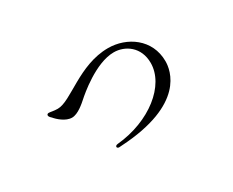

<svg xmlns="http://www.w3.org/2000/svg" viewBox="-73 -679 1146 944"><g transform="rotate(-30 500.0 -207.0)"><path d="M385 18 399 17C769 -4 794 -184 794 -235C794 -361 687 -432 581 -432C416 -432 295 -297 219 -297C196 -297 180 -302 170 -302C165 -302 159 -300 159 -293C159 -288 163 -282 172 -274C186 -257 222 -224 258 -224C292 -224 332 -260 350 -276C368 -292 491 -400 595 -400C659 -400 727 -355 727 -264C727 -137 578 -18 387 0C378 1 374 5 374 10C374 14 379 18 385 18Z"/></g></svg>

Font: Shippori Mincho OTF Medium
Style: Regular
Weight: 500
Designer: FONTDASU
Foundry: FONTDASU / Google Inc. / but / Adobe
Version: Version 3.300;hotconv 1.0.109;makeotfexe 2.5.65596